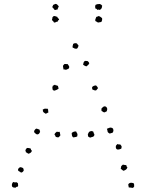

<svg xmlns="http://www.w3.org/2000/svg" viewBox="-20 -940 737 969"><path d="M368.2 -720.7Q372.1 -713.9 376 -711.9Q375 -701.2 372.6 -699.7Q370.1 -698.2 369.1 -694.3Q361.3 -694.3 358.4 -694.3Q350.6 -699.2 349.1 -698.7Q347.7 -698.2 346.7 -700.2Q345.7 -709 347.2 -710.4Q348.6 -711.9 348.6 -716.8Q350.6 -720.7 356.4 -721.7Q362.3 -722.7 368.2 -720.7ZM417 -605.5Q411.1 -605.5 407.2 -608.4Q403.3 -611.3 399.4 -613.3Q401.4 -625 403.8 -628.4Q406.2 -631.8 411.1 -632.8L421.9 -631.8Q423.8 -630.9 426.8 -627.4Q429.7 -624 430.7 -621.1Q425.8 -611.3 422.9 -610.4Q419.9 -609.4 418.9 -606.4ZM316.4 -588.9Q311.5 -586.9 307.6 -588.9Q303.7 -590.8 300.8 -588.9Q298.8 -600.6 298.3 -602.1Q297.9 -603.5 297.9 -606.4Q298.8 -611.3 301.3 -612.8Q303.7 -614.3 305.7 -617.2Q312.5 -617.2 315.4 -616.7Q318.4 -616.2 322.3 -616.2Q324.2 -611.3 327.1 -608.4Q330.1 -605.5 329.1 -599.6Q329.1 -594.7 324.7 -592.8Q320.3 -590.8 316.4 -588.9ZM464.8 -508.8Q467.8 -505.9 470.2 -502.9Q472.7 -500 474.6 -495.1L465.8 -484.4Q460.9 -482.4 456.1 -484.4Q451.2 -486.3 446.3 -488.3Q443.4 -497.1 445.3 -501Q453.1 -508.8 464.8 -508.8ZM246.1 -486.3Q243.2 -499 244.6 -501Q246.1 -502.9 246.1 -506.8Q250 -508.8 254.4 -511.2Q258.8 -513.7 261.7 -508.8Q266.6 -509.8 267.6 -508.3Q268.6 -506.8 272.5 -506.8Q273.4 -498 276.4 -494.1Q271.5 -489.3 267.6 -487.3Q254.9 -481.4 252 -482.9Q249 -484.4 246.1 -486.3ZM518.6 -377.9Q514.6 -377 512.2 -375Q509.8 -373 505.9 -373Q501 -374 498.5 -376.5Q496.1 -378.9 492.2 -379.9Q493.2 -385.7 491.2 -390.6Q501 -403.3 507.8 -403.3Q514.6 -403.3 518.6 -397.5Q522.5 -390.6 521 -387.2Q519.5 -383.8 518.6 -377.9ZM220.7 -390.6Q223.6 -386.7 223.1 -382.3Q222.7 -377.9 224.6 -373Q215.8 -368.2 213.9 -367.2Q211.9 -366.2 210 -366.2L200.2 -373Q195.3 -378.9 196.3 -381.8Q197.3 -384.8 195.3 -386.7Q205.1 -392.6 209.5 -391.6Q213.9 -390.6 218.8 -391.6ZM534.2 -265.6Q532.2 -267.6 528.8 -269Q525.4 -270.5 523.4 -274.4Q521.5 -286.1 519.5 -290Q533.2 -296.9 540.5 -295.9Q547.9 -294.9 550.8 -290Q551.8 -288.1 552.2 -283.7Q552.7 -279.3 551.8 -277.3Q549.8 -269.5 544.9 -269Q540 -268.6 534.2 -265.6ZM178.7 -286.1Q180.7 -284.2 180.7 -280.8Q180.7 -277.3 182.6 -274.4Q177.7 -265.6 177.2 -265.6Q176.8 -265.6 174.8 -263.7Q168.9 -259.8 162.1 -263.7Q158.2 -266.6 155.3 -269.5Q152.3 -272.5 152.3 -274.4Q151.4 -278.3 154.3 -282.7Q157.2 -287.1 161.1 -290Q164.1 -292 168.9 -289.6Q173.8 -287.1 178.7 -286.1ZM281.2 -274.4Q283.2 -268.6 283.2 -265.1Q283.2 -261.7 285.2 -257.8Q280.3 -252 279.8 -251Q279.3 -250 277.3 -248Q273.4 -246.1 269.5 -247.1Q265.6 -248 261.7 -249Q257.8 -258.8 254.9 -260.7Q255.9 -265.6 259.3 -269Q262.7 -272.5 266.6 -275.4Q275.4 -273.4 276.9 -274.4Q278.3 -275.4 281.2 -274.4ZM452.1 -274.4Q451.2 -268.6 454.1 -266.1Q457 -263.7 456.1 -259.8Q456.1 -253.9 450.2 -250Q434.6 -246.1 434.6 -245.1Q431.6 -247.1 429.2 -248.5Q426.8 -250 423.8 -252Q424.8 -254.9 423.8 -257.8Q422.9 -260.7 423.8 -263.7Q427.7 -269.5 427.7 -271Q427.7 -272.5 428.7 -273.4Q434.6 -278.3 438 -277.8Q441.4 -277.3 443.4 -279.3ZM364.3 -276.4Q369.1 -265.6 369.6 -265.6Q370.1 -265.6 371.1 -264.6Q371.1 -261.7 370.6 -258.8Q370.1 -255.9 370.1 -252Q363.3 -248 361.8 -248.5Q360.4 -249 359.4 -248Q348.6 -246.1 348.6 -247.1Q342.8 -252.9 342.8 -258.3Q342.8 -263.7 341.8 -268.6Q345.7 -272.5 351.6 -274.9Q357.4 -277.3 364.3 -276.4ZM572.3 -212.9Q582 -210 583.5 -210.9Q585 -211.9 586.9 -210.9Q593.8 -203.1 593.8 -201.2Q593.8 -193.4 591.8 -189.5Q573.2 -181.6 567.9 -188Q562.5 -194.3 565.4 -205.1ZM134.8 -190.4Q136.7 -181.6 139.2 -181.2Q141.6 -180.7 140.6 -177.7Q136.7 -167 123 -164.1Q115.2 -169.9 110.4 -171.9Q110.4 -176.8 108.9 -178.2Q107.4 -179.7 109.4 -184.6Q111.3 -187.5 112.8 -189.5Q114.3 -191.4 116.2 -193.4Q127 -193.4 134.8 -190.4ZM618.2 -105.5Q618.2 -100.6 619.6 -99.1Q621.1 -97.7 623 -95.7Q621.1 -87.9 615.7 -84Q610.4 -80.1 602.5 -78.1Q600.6 -80.1 596.2 -83Q591.8 -85.9 588.9 -89.8Q589.8 -92.8 590.8 -94.7Q591.8 -96.7 591.8 -101.6Q594.7 -103.5 600.6 -109.4Q605.5 -107.4 609.9 -107.4Q614.3 -107.4 618.2 -105.5ZM96.7 -91.8Q98.6 -85 99.6 -83Q100.6 -81.1 98.6 -77.1Q93.8 -70.3 88.9 -69.3Q84 -68.4 82 -72.3Q71.3 -77.1 71.3 -80.6Q71.3 -84 71.3 -87.9Q73.2 -89.8 75.7 -91.3Q78.1 -92.8 79.1 -95.7Q85 -96.7 88.4 -95.2Q91.8 -93.8 96.7 -91.8ZM654.3 -15.6Q658.2 -6.8 657.2 -4.9Q656.2 -2.9 657.2 1Q653.3 7.8 651.4 7.3Q649.4 6.8 648.4 8.8Q643.6 6.8 639.2 6.8Q634.8 6.8 629.9 5.9Q627.9 -5.9 627.4 -7.3Q627 -8.8 627.9 -10.7Q633.8 -18.6 644.5 -17.6ZM70.3 -15.6Q70.3 -9.8 71.3 -6.8Q72.3 -3.9 70.3 1Q68.4 2.9 64.5 2.9Q60.5 2.9 60.5 6.8Q41 8.8 40 -2.9Q39.1 -14.6 46.9 -21.5Q56.6 -18.6 57.6 -19.5Q62.5 -21.5 64.5 -19.5Q66.4 -17.6 70.3 -15.6ZM276.4 -907.2Q275.4 -902.3 272.9 -900.9Q270.5 -899.4 272.5 -893.6Q264.6 -891.6 261.7 -890.1Q258.8 -888.7 254.9 -890.6Q247.1 -902.3 243.2 -904.3Q247.1 -909.2 248 -915Q252.9 -917 257.3 -919.4Q261.7 -921.9 267.6 -918Q273.4 -911.1 274.9 -910.2Q276.4 -909.2 276.4 -907.2ZM252 -859.4Q260.7 -858.4 262.7 -856.9Q264.6 -855.5 268.6 -855.5Q271.5 -848.6 273.9 -847.2Q276.4 -845.7 278.3 -843.8Q278.3 -838.9 274.9 -837.9Q271.5 -836.9 272.5 -832Q261.7 -829.1 259.3 -827.1Q256.8 -825.2 252 -827.1Q250 -832 247.1 -834Q244.1 -835.9 242.2 -839.8Q245.1 -849.6 244.6 -851.1Q244.1 -852.5 246.1 -854.5ZM483.4 -919.9Q491.2 -917 492.7 -914.6Q494.1 -912.1 496.1 -910.2Q494.1 -907.2 494.1 -903.3Q494.1 -899.4 492.2 -897.5Q490.2 -895.5 487.8 -893.1Q485.4 -890.6 484.4 -889.6Q476.6 -892.6 476.1 -891.6Q475.6 -890.6 473.6 -889.6Q469.7 -891.6 468.3 -894Q466.8 -896.5 461.9 -896.5Q458 -909.2 462.9 -916Q469.7 -919.9 483.4 -919.9ZM491.2 -829.1 474.6 -826.2Q466.8 -830.1 465.8 -831.5Q464.8 -833 461.9 -833Q460 -837.9 460.9 -840.8Q461.9 -843.8 462.9 -846.7Q464.8 -855.5 469.7 -856Q474.6 -856.4 478.5 -859.4Q487.3 -855.5 495.1 -848.6Q497.1 -837.9 491.2 -829.1Z"/></svg>

Font: Codystar
Style: Light
Weight: 300
Version: Version 1.000